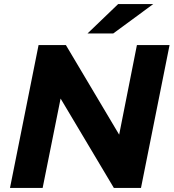

<svg xmlns="http://www.w3.org/2000/svg" viewBox="-20 -921 851 941"><path d="M811 -700 671 0H538L277 -438L189 0H29L169 -700H303L564 -261L651 -700ZM559 -901H731L535 -757H409Z"/></svg>

Font: Idrija
Style: Bold Italic
Weight: 700
Italic angle: -11.3°
Designer: Julieta Ulanovsky
Foundry: Julieta Ulanovsky
Version: Version 7.200